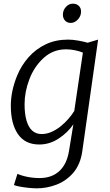

<svg xmlns="http://www.w3.org/2000/svg" viewBox="-20 -780 601 1047"><path d="M181 247Q159.5 247 134.2 244.2Q109 241.5 87.5 237.5Q66 233.5 56 229L75 168Q89.5 174.5 109 179.8Q128.5 185 150.5 188Q172.5 191 195 191Q262 191 303 153.5Q344 116 356 45L380 -102Q349.5 -57 300 -24.5Q250.5 8 194 8Q117 8 78 -48.5Q39 -105 39 -203Q39 -284 74 -369Q97.5 -425 136.8 -469Q176 -513 229.8 -538.5Q283.5 -564 351 -564Q375 -564 404.5 -559Q434 -554 458 -547L515 -564L429 43Q424 79.5 411.8 109Q399.5 138.5 380 162Q340.5 207 287.8 227Q235 247 181 247ZM207 -49Q233.5 -49 259.2 -60Q285 -71 308.2 -89.2Q331.5 -107.5 351.2 -129.8Q371 -152 385 -175L432 -493Q412 -501.5 387.8 -506.2Q363.5 -511 340 -511Q269.5 -511 218 -464Q166.5 -417 140.2 -348Q114 -279 114 -212Q114 -158 124.8 -121.8Q135.5 -85.5 156.2 -67.2Q177 -49 207 -49ZM365 -655Q347 -655 335 -667.5Q323 -680 323 -700Q323 -724 339.2 -742Q355.5 -760 377 -760Q397.5 -760 409.8 -748Q422 -736 422 -717Q422 -692.5 404.8 -673.8Q387.5 -655 365 -655Z"/></svg>

Font: Koeln Type Sans Light
Style: Italic
Weight: 300
Italic angle: -7.5°
Designer: Eben Sorkin
Foundry: Eben Sorkin
Version: Version 2.001